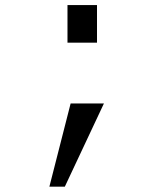

<svg xmlns="http://www.w3.org/2000/svg" viewBox="-20 -548 640 746"><path d="M242.2 -382.3V-528.3H356.9V-382.3ZM171.9 177.2 254.4 -146H383.8L231.9 177.2Z"/></svg>

Font: Cousine
Style: Regular
Weight: 400
Monospace: yes
Designer: Steve Matteson
Foundry: Ascender Corporation
Version: Version 1.20